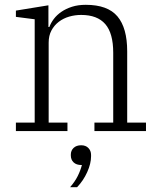

<svg xmlns="http://www.w3.org/2000/svg" viewBox="-20 -544 660 797"><path d="M46 -35H124V-464L46 -474V-500L181 -522V-432H185Q191 -449 203.5 -465.5Q216 -482 235 -495Q254 -508 279 -516Q304 -524 336 -524Q427 -524 467.5 -476Q508 -428 508 -331V-35H586V0H372V-35H450V-325Q450 -406 417 -444Q384 -482 317 -482Q291 -482 267 -475Q243 -468 224 -453.5Q205 -439 193.5 -417.5Q182 -396 182 -367V-35H260V0H46ZM271 233Q291 210 302.5 187Q314 164 320 141H318Q297 141 285.5 130Q274 119 274 101V98Q274 81 285.5 70Q297 59 317 59Q336 59 347 70.5Q358 82 358 99V105Q358 135 342 170.5Q326 206 300 233H271Z"/></svg>

Font: IBM Plex Serif Light
Style: Regular
Weight: 300
Designer: Mike Abbink, Paul van der Laan, Pieter van Rosmalen
Foundry: Bold Monday
Version: Version 3.001